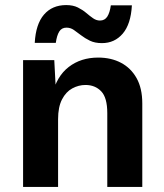

<svg xmlns="http://www.w3.org/2000/svg" viewBox="-20 -737 648 757"><path d="M71 0V-500H194L202 -347L186 -363Q203 -436 251 -473Q299 -510 367 -510Q418 -510 457 -489.5Q496 -469 518.5 -429Q541 -389 541 -329V0H403V-291Q403 -352 379 -377Q355 -402 317 -402Q290 -402 265 -388.5Q240 -375 224.5 -345Q209 -315 209 -267V0ZM500 -716Q496 -642 464 -604.5Q432 -567 382 -567Q354 -567 334.5 -576.5Q315 -586 299.5 -598Q284 -610 271 -619Q258 -628 242 -628Q223 -628 213.5 -612.5Q204 -597 200 -568H117Q121 -642 153.5 -679.5Q186 -717 241 -717Q268 -717 287 -707.5Q306 -698 320 -686Q334 -674 347 -665Q360 -656 374 -656Q393 -656 403 -671.5Q413 -687 417 -716Z"/></svg>

Font: Kantumruy Pro SemiBold
Style: Regular
Weight: 600
Version: Version 1.002